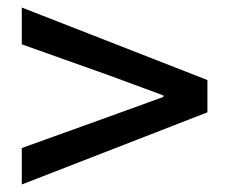

<svg xmlns="http://www.w3.org/2000/svg" viewBox="-20 -629 610 511"><path d="M38 -138 532 -330V-416L38 -609V-511L263 -431L415 -375V-371L263 -316L38 -235Z"/></svg>

Font: Noto Sans T Chinese Medium
Style: Regular
Weight: 500
Designer: Ryoko NISHIZUKA (kana & ideographs); Paul D. Hunt (Latin, Greek & Cyrillic); Wenlong ZHANG (bopomofo); Sandoll Communica
Foundry: Adobe Systems Incorporated
Version: Version 1.000;PS 1;hotconv 1.0.78;makeotf.lib2.5.61930